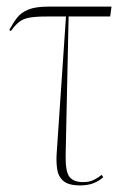

<svg xmlns="http://www.w3.org/2000/svg" viewBox="-20 -556 388 582"><path d="M223 6Q187 6 171.5 -8Q156 -22 153 -45Q150 -68 152 -94L180 -506H122Q88 -506 69 -502.5Q50 -499 38 -489.5Q26 -480 13 -462L8 -465Q20 -487 32 -502.5Q44 -518 66 -527Q88 -536 128 -536H318L314 -506H188L179 -86Q178 -36 190.5 -20Q203 -4 232 -4Q252 -4 266 -11.5Q280 -19 288 -26L293 -19Q280 -7 263 -0.5Q246 6 223 6Z"/></svg>

Font: Noto Serif Display ExtraCondensed Thin
Style: Regular
Weight: 100
Width: 2
Designer: Monotype Design Team
Foundry: Monotype Imaging Inc.
Version: Version 2.009